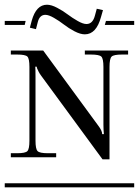

<svg xmlns="http://www.w3.org/2000/svg" viewBox="-29 -797 591 817"><path d="M-8.8 -17.1H542V0H-8.8ZM17.1 -582H154.8L389.2 -262.2Q405.8 -240.7 405.8 -226.1H413.1Q411.1 -245.6 411.1 -267.1V-512.2Q411.1 -547.4 402.1 -556.2Q393.1 -564.9 357.9 -564.9H332V-582H516.1V-564.9H490.2Q455.1 -564.9 446 -556.2Q437 -547.4 437 -512.2V-119.1H407.2L146 -475.1Q140.1 -482.9 135.5 -491.7Q130.9 -500.5 128.9 -505.9Q127 -511.2 127 -513.2H121.1Q122.1 -502 122.1 -471.2V-198.2Q122.1 -163.1 130.9 -154.1Q139.6 -145 174.8 -145H210V-127.9H17.1V-145H43.9Q79.1 -145 87.6 -154.1Q96.2 -163.1 96.2 -198.2V-512.2Q96.2 -547.4 87.6 -556.2Q79.1 -564.9 43.9 -564.9H17.1ZM421.9 -708H542V-690.9H417ZM-8.8 -708H80.1L76.2 -690.9H-8.8ZM400.9 -725.1Q380.9 -650.9 332 -650.9Q313 -650.9 288.1 -663.8Q263.2 -676.8 243.2 -692.4Q223.1 -708 200.7 -720.9Q178.2 -733.9 164.1 -733.9Q139.6 -733.9 131.8 -703.1L124 -672.9L98.1 -679.2L106 -709Q125 -776.9 170.9 -776.9Q189.5 -776.9 214.1 -763.9Q238.8 -751 258.8 -735.8Q278.8 -720.7 301.5 -707.8Q324.2 -694.8 338.9 -694.8Q365.7 -694.8 375 -731L382.8 -759.8L409.2 -753.9Z"/></svg>

Font: FoglihtenFr02
Style: Regular
Weight: 500
Version: Version 0.68